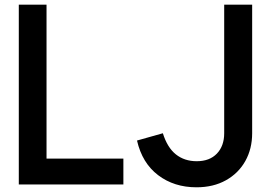

<svg xmlns="http://www.w3.org/2000/svg" viewBox="-20 -775 1165 817"><path d="M60 -755H178V-100H505V10H60ZM563 -177 673 -208Q692 -147 728.5 -118Q765 -89 817 -89Q872 -89 903 -121.5Q934 -154 934 -208V-755H1053V-208Q1053 -142 1024 -90Q995 -38 941.5 -8Q888 22 816 22Q721 22 653 -29.5Q585 -81 563 -177Z"/></svg>

Font: BLUETTI 2.0 Medium
Style: Italic
Weight: 500
Designer: Stijn de Vries
Foundry: tokotype
Version: Version 2.005;October 31, 2023;FontCreator 14.0.0.2814 64-bi